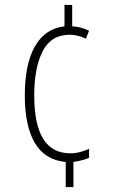

<svg xmlns="http://www.w3.org/2000/svg" viewBox="-20 -744 455 774"><path d="M271 -638Q290 -637 307.5 -632Q325 -627 339 -620L326 -588Q310 -596 293.5 -600Q277 -604 262 -604Q186 -604 152 -537.5Q118 -471 118 -359Q118 -126 263 -126Q284 -126 302.5 -131Q321 -136 339 -144V-108Q328 -103 312 -98.5Q296 -94 276 -91V10H245V-91Q161 -99 120.5 -167.5Q80 -236 80 -359Q80 -486 121 -557.5Q162 -629 240 -638V-724H271Z"/></svg>

Font: Noto Sans Lao Looped ExtraCondensed ExtraLight
Style: Regular
Weight: 200
Width: 2
Designer: Mark Frömberg, Ben Mitchell
Foundry: The Fontpad Ltd
Version: Version 1.002; ttfautohint (v1.8.4.7-5d5b)